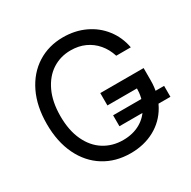

<svg xmlns="http://www.w3.org/2000/svg" viewBox="-162 -873 1031 1038"><g transform="rotate(-30 354.0 -353.5)"><path d="M703.1 -147.5H384.8V-215.8H703.1ZM360.4 -634.8Q296.9 -634.8 246.1 -602.1Q195.3 -569.3 165.5 -505.9Q135.7 -442.4 135.7 -353.5Q135.7 -264.6 165.5 -201.2Q195.3 -137.7 247.6 -105Q299.8 -72.3 366.2 -72.3Q426.8 -72.3 472.7 -98.1Q518.6 -124 543.9 -171.9Q569.3 -219.7 569.3 -282.2L595.7 -277.3H384.8V-354.5H655.3V-278.3Q655.3 -192.4 618.2 -127Q581.1 -61.5 515.6 -25.9Q450.2 9.8 366.2 9.8Q272.5 9.8 201.2 -34.7Q129.9 -79.1 90.3 -161.1Q50.8 -243.2 50.8 -353.5Q50.8 -463.9 90.3 -545.9Q129.9 -627.9 200.2 -672.4Q270.5 -716.8 360.4 -716.8Q434.6 -716.8 496.1 -688Q557.6 -659.2 598.1 -606.9Q638.7 -554.7 651.4 -486.3H560.5Q545.9 -532.2 517.6 -565.4Q489.3 -598.6 449.7 -616.7Q410.2 -634.8 360.4 -634.8Z"/></g></svg>

Font: Pretendard JP Variable
Style: Regular
Weight: 400
Designer: Base glyphs from Inter by Rasmus Andersson; Hangul glyphs from Noto Sans CJK(Source Han Sans) by Jang Soo-young and Kang
Foundry: Kil Hyung-jin
Version: Version 1.307;Glyphs 3.2 (3192)